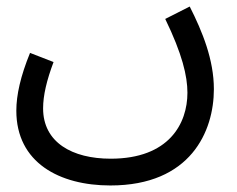

<svg xmlns="http://www.w3.org/2000/svg" viewBox="-20 -338 725 588"><path d="M30 1C30 160 162 230 318 230C564 230 635 64 635 -65C635 -155 600 -241 561 -318L486 -280C538 -173 554 -105 554 -54C554 40 498 148 319 148C201 148 112 98 112 -6C112 -46 123 -92 144 -148L72 -176C43 -105 30 -47 30 1Z"/></svg>

Font: Noto Sans Math
Style: Regular
Weight: 400
Designer: Monotype Design Team, Delve Withrington, Jeff Kellem
Foundry: Monotype Imaging Inc., Delve Fonts LLC
Version: Version 3.000